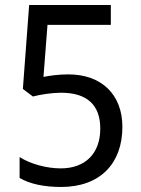

<svg xmlns="http://www.w3.org/2000/svg" viewBox="-20 -734 560 764"><path d="M252 -438C213 -438 178 -433 153 -428L169 -635H421V-714H96L71 -380L111 -350C141 -358 187 -365 223 -365C328 -365 379 -315 379 -222C379 -123 319 -64 222 -64C166 -64 102 -81 58 -109V-26C98 -2 156 10 223 10C378 10 467 -83 467 -229C467 -358 384 -438 252 -438Z"/></svg>

Font: Noto Sans Lao UI SemCond
Style: Regular
Weight: 400
Width: 4
Designer: Monotype Design Team
Foundry: Monotype Imaging Inc.
Version: Version 2.000